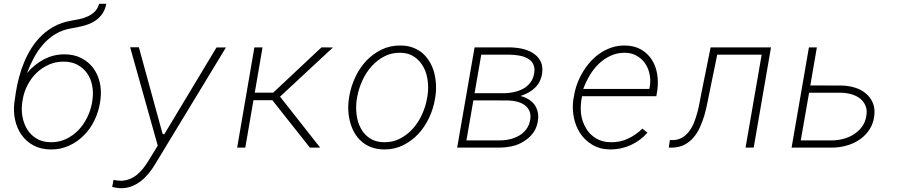

<svg xmlns="http://www.w3.org/2000/svg" viewBox="-20 -778 4735 1012"><path d="M321.3 -491.7Q261.2 -491.7 210.4 -464.6Q159.7 -437.5 122.1 -392.6Q137.7 -434.1 158.7 -473.4Q179.7 -512.7 208 -544.9Q236.3 -576.7 272.9 -598.9Q309.6 -621.1 357.4 -628.9Q388.7 -633.8 418.7 -641.6Q448.7 -649.4 473.6 -663.6Q498 -677.2 515.6 -700.2Q533.2 -723.1 540.5 -757.8H502.4Q495.1 -731.9 479 -716.3Q462.9 -700.7 441.9 -691.4Q420.9 -681.6 397 -676.8Q373 -671.9 350.1 -668Q304.7 -659.7 267.8 -639.9Q231 -620.1 201.2 -592.3Q171.4 -564 148.4 -528.6Q125.5 -493.2 108.9 -454.1Q92.3 -415 81.1 -373.3Q69.8 -331.5 63.5 -291L59.1 -260.3L58.6 -255.9L55.7 -237.8Q49.8 -190.4 59.6 -145.8Q69.3 -101.1 93.8 -66.9Q118.2 -32.2 156.7 -11.5Q195.3 9.3 247.1 9.8Q299.3 10.3 343.8 -10Q388.2 -30.3 421.9 -64.5Q456.1 -98.6 477.8 -143.6Q499.5 -188.5 507.3 -237.8L509.8 -256.3Q515.6 -302.7 505.4 -345.2Q495.1 -387.7 470.7 -420.4Q446.3 -452.6 408.4 -471.9Q370.6 -491.2 321.3 -491.7ZM316.4 -453.1Q357.4 -453.1 388.2 -436.5Q418.9 -419.9 438.5 -392.6Q458 -365.2 465.3 -329.6Q472.7 -293.9 467.8 -256.3L465.3 -237.8Q458.5 -197.8 439.9 -159.7Q421.4 -121.6 393.6 -92.3Q365.2 -63 328.1 -45.4Q291 -27.8 247.6 -28.3Q204.6 -28.8 173.6 -47.1Q142.6 -65.4 124 -95.2Q105.5 -124.5 98.6 -161.9Q91.8 -199.2 97.2 -237.3L100.1 -255.9Q106.9 -294.9 126 -331.1Q145 -367.2 173.3 -394.5Q201.7 -421.4 238 -437.5Q274.4 -453.6 316.4 -453.1Z M836.9 -72.8 711.9 -528.8H666L811.5 -10.3L759.8 73.7Q748 92.8 733.4 111.1Q718.8 129.4 701.2 143.6Q683.6 157.7 662.4 166Q641.1 174.3 617.2 174.8Q607.4 174.8 597.7 173.3Q587.9 171.9 578.1 170.4L571.3 207.5Q583.5 210 595 211.9Q606.4 213.9 618.2 213.9Q649.9 213.9 676.3 203.1Q702.6 192.4 724.6 174.8Q746.6 157.2 765.1 134.3Q783.7 111.3 798.3 86.4L1170.9 -527.8H1121.1L845.7 -69.8Z M1415.5 -250 1613.3 0H1667.5L1456.1 -268.6L1734.9 -527.8L1674.3 -528.3L1419.9 -289.6H1322.8L1363.8 -528.3H1320.8L1230 0H1272.9L1315.9 -250Z M1821.3 -272.5 1818.4 -254.4Q1814 -221.7 1816.2 -189.2Q1818.4 -156.7 1827.6 -127Q1835.4 -100.1 1849.6 -75.9Q1863.8 -51.8 1884.3 -33.7Q1906.2 -13.7 1936.3 -2.2Q1966.3 9.3 2003.9 9.8Q2059.1 10.3 2104.7 -12.5Q2150.4 -35.2 2185.1 -72.3Q2219.2 -109.4 2241.7 -157.2Q2264.2 -205.1 2272.5 -255.4L2275.4 -273.4Q2279.8 -305.7 2277.6 -338.1Q2275.4 -370.6 2267.1 -400.4Q2258.8 -428.7 2243.9 -453.4Q2229 -478 2208.5 -496.6Q2186.5 -515.6 2157 -526.9Q2127.4 -538.1 2090.3 -538.1Q2035.6 -538.6 1990.2 -516.1Q1944.8 -493.7 1910.6 -457.5Q1875.5 -419.9 1852.8 -371.6Q1830.1 -323.2 1821.3 -272.5ZM1860.4 -254.4 1863.8 -272.5Q1871.6 -313.5 1890.4 -354.5Q1909.2 -395.5 1938 -427.7Q1966.8 -460.4 2004.9 -480.5Q2043 -500.5 2089.4 -500Q2128.4 -499.5 2156.2 -483.2Q2184.1 -466.8 2202.1 -440.4Q2225.6 -407.7 2232.9 -362.3Q2240.2 -316.9 2233.4 -273.4L2230 -255.4Q2223.1 -215.8 2204.1 -174.1Q2185.1 -132.3 2156.2 -100.1Q2127.4 -67.9 2089.4 -47.9Q2051.3 -27.8 2004.9 -28.3Q1960 -28.8 1929.7 -48.8Q1899.4 -68.8 1882.3 -100.6Q1864.3 -133.8 1859.4 -174.6Q1854.5 -215.3 1860.4 -254.4Z M2389.6 0H2615.2Q2635.7 -0.5 2655.8 -3.2Q2675.8 -5.9 2694.3 -11.2Q2710.9 -16.6 2726.3 -24.4Q2741.7 -32.2 2754.9 -42.5Q2778.8 -59.6 2795.2 -85.2Q2811.5 -110.8 2815.9 -146Q2818.8 -169.4 2813.7 -189.9Q2808.6 -210.4 2796.9 -227.1Q2784.7 -242.7 2765.9 -254.4Q2747.1 -266.1 2723.6 -272Q2747.6 -280.3 2765.9 -290.3Q2784.2 -300.3 2798.8 -314.5Q2814 -328.6 2823.7 -347.4Q2833.5 -366.2 2837.4 -390.6Q2842.3 -426.3 2831.1 -450.9Q2819.8 -475.6 2798.3 -491.7Q2786.6 -501 2772.2 -507.6Q2757.8 -514.2 2741.7 -518.6Q2724.1 -523.4 2705.3 -525.6Q2686.5 -527.8 2668 -528.3H2481.4ZM2475.1 -249 2658.2 -248.5Q2681.6 -248 2704.6 -242.4Q2727.5 -236.8 2744.6 -224.6Q2761.7 -212.4 2770.5 -193.1Q2779.3 -173.8 2774.4 -146Q2769.5 -117.2 2753.9 -96.7Q2738.3 -76.2 2716.8 -63.5Q2694.8 -50.8 2668.7 -44.4Q2642.6 -38.1 2615.7 -38.1H2438.5ZM2481.4 -286.6 2516.6 -489.7H2667.5Q2684.6 -489.3 2703.1 -487.1Q2721.7 -484.9 2738.3 -480Q2752.4 -475.1 2764.6 -467.8Q2776.9 -460.4 2784.7 -450.2Q2792.5 -439 2795.7 -424.3Q2798.8 -409.7 2795.4 -390.1Q2790 -361.3 2774.7 -341.8Q2759.3 -322.3 2737.3 -310.1Q2715.3 -298.3 2689.5 -292.7Q2663.6 -287.1 2637.7 -286.6Z M3196.8 9.8Q3253.9 9.8 3304.4 -13.2Q3355 -36.1 3392.6 -78.6L3366.2 -100.1Q3331.5 -66.4 3289.6 -46.9Q3247.6 -27.3 3198.2 -28.3Q3154.3 -28.8 3121.6 -48.6Q3088.9 -68.4 3070.3 -99.6Q3047.4 -137.2 3042.5 -179Q3037.6 -220.7 3047.9 -271H3439.5L3444.8 -304.2Q3450.7 -348.1 3443.4 -390.1Q3436 -432.1 3414.6 -464.8Q3393.1 -497.6 3357.9 -517.6Q3322.8 -537.6 3273.9 -538.1Q3237.8 -538.6 3205.6 -528.1Q3173.3 -517.6 3145.5 -499Q3117.2 -480.5 3093.8 -454.8Q3070.3 -429.2 3052.7 -399.4Q3034.7 -370.1 3022.7 -337.6Q3010.7 -305.2 3005.4 -272L3001.5 -251Q2995.6 -204.1 3004.6 -158.9Q3013.7 -113.8 3036.1 -78.6Q3060.5 -40 3101.3 -15.4Q3142.1 9.3 3196.8 9.8ZM3273.4 -500Q3310.1 -499.5 3337.6 -483.2Q3365.2 -466.8 3382.3 -440.9Q3398.9 -415 3404.8 -382.3Q3410.6 -349.6 3403.8 -315.9L3402.3 -309.1H3054.2Q3067.4 -344.7 3087.4 -379.2Q3107.4 -413.6 3135.3 -440.9Q3162.6 -467.3 3197.3 -483.6Q3231.9 -500 3273.4 -500Z M4043.9 -528.3H3725.6L3677.7 -291.5Q3673.3 -270 3668.5 -243.2Q3663.6 -216.3 3656.7 -189Q3649.4 -161.1 3639.2 -134.8Q3628.9 -108.4 3613.8 -87.9Q3598.6 -66.9 3577.4 -53.7Q3556.2 -40.5 3527.3 -39.6H3510.7L3504.9 0H3524.9Q3561 -1 3588.1 -15.4Q3615.2 -29.8 3634.8 -52.7Q3654.8 -75.7 3668.5 -105.5Q3682.1 -135.3 3691.9 -167.5Q3701.2 -199.2 3707.5 -231.4Q3713.9 -263.7 3719.7 -291.5L3760.3 -489.7H3994.6L3909.7 0H3952.6Z M4251 -327.6 4285.6 -528.3H4243.7L4152.3 0H4368.2Q4406.2 -0.5 4443.4 -11Q4480.5 -21.5 4511.2 -42.5Q4541 -63 4561.8 -93.8Q4582.5 -124.5 4587.9 -165Q4593.3 -205.1 4580.8 -234.9Q4568.4 -264.6 4543.9 -285.2Q4520 -305.7 4486.8 -315.9Q4453.6 -326.2 4418 -327.1ZM4244.6 -289.1H4418Q4445.3 -288.1 4470.7 -280.3Q4496.1 -272.5 4515.1 -257.3Q4533.7 -241.7 4542.7 -218.8Q4551.8 -195.8 4545.9 -165Q4540.5 -132.8 4523.2 -109.6Q4505.9 -86.4 4481.4 -70.8Q4457 -54.7 4427.5 -46.6Q4397.9 -38.6 4368.7 -38.1H4200.7Z"/></svg>

Font: Roboto Mono ExtraLight
Style: Italic
Weight: 250
Italic angle: -10°
Monospace: yes
Designer: Google
Version: Version 3.000